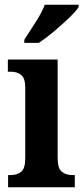

<svg xmlns="http://www.w3.org/2000/svg" viewBox="-20 -786 350 806"><path d="M14 0V-51H24Q52 -51 69 -65Q86 -79 86 -122V-417Q86 -458 69 -471.5Q52 -485 26 -485H13V-536H222V-123Q222 -79 239.5 -65Q257 -51 284 -51H294V0ZM82 -619Q102 -651 128.5 -691.5Q155 -732 168 -766H310V-756Q299 -739 270 -711Q241 -683 206.5 -654Q172 -625 143 -606H82Z"/></svg>

Font: Noto Serif Hebrew Condensed
Style: Bold
Weight: 700
Width: 3
Designer: Monotype Design Team
Foundry: Monotype Imaging Inc.
Version: Version 2.004; ttfautohint (v1.8.4.7-5d5b)